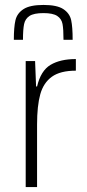

<svg xmlns="http://www.w3.org/2000/svg" viewBox="-20 -757 351 777"><path d="M84 -510H122L126 -407H130Q145 -471 184.5 -494.5Q224 -518 287 -518V-471Q224 -471 190 -446.5Q156 -422 143 -375.5Q130 -329 130 -253V0H84ZM274 -596H237Q237 -639 233 -660Q229 -681 211.5 -692.5Q194 -704 156 -704Q117 -704 99.5 -692.5Q82 -681 77.5 -659.5Q73 -638 73 -596H36Q36 -647 42.5 -675Q49 -703 75 -720Q101 -737 156 -737Q211 -737 236.5 -720Q262 -703 268 -675.5Q274 -648 274 -596Z"/></svg>

Font: Saira Semi Condensed ExtraLight
Style: Regular
Weight: 200
Width: 4
Designer: Hector Gatti with collaboration of the Omnibus-Type team
Foundry: Omnibus-Type
Version: Version 1.001; ttfautohint (v1.8)